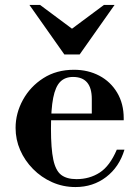

<svg xmlns="http://www.w3.org/2000/svg" viewBox="-20 -744 561 776"><path d="M285 12Q235 12 191 -7.5Q147 -27 113.5 -61Q80 -95 61.5 -137.5Q43 -180 43 -227Q43 -286 72.5 -340Q102 -394 155 -428Q208 -462 279 -462Q336 -462 381.5 -438Q427 -414 453.5 -369.5Q480 -325 480 -266V-258H143V-285H351V-344Q351 -433 275 -433Q243 -433 223.5 -413.5Q204 -394 195 -348.5Q186 -303 186 -224Q186 -143 195.5 -98.5Q205 -54 227.5 -37Q250 -20 289 -20Q342 -20 383 -46.5Q424 -73 452 -139H483Q462 -69 409 -28.5Q356 12 285 12ZM240 -524 99 -724H142L271 -628L400 -724H443L302 -524Z"/></svg>

Font: Libre Bodoni Medium
Style: Regular
Weight: 500
Designer: Pablo Impallari, Rodrigo Fuenzalida
Foundry: Impallari Type
Version: Version 2.005;gftools[0.9.23]